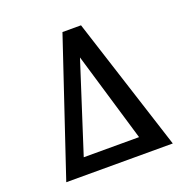

<svg xmlns="http://www.w3.org/2000/svg" viewBox="-127 -840 957 965"><g transform="rotate(-20 351.5 -358.0)"><path d="M306.6 -715.8H405.8L636.2 0H66.4ZM487.8 -87.9 345.7 -565.9 191.9 -87.9Z"/></g></svg>

Font: Monda SemiBold
Style: Regular
Weight: 600
Designer: Vernon Adams
Foundry: Vernon Adams
Version: Version 2.200